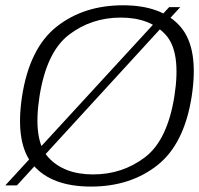

<svg xmlns="http://www.w3.org/2000/svg" viewBox="-38 -701 753 726"><path d="M-18 0H26L643.5 -674H601.5ZM306 4.5Q454.5 4.5 556.8 -76Q659 -156.5 687 -337.5Q714.5 -518 644.8 -599.5Q575 -681 427 -681Q278.5 -681 176.2 -600.2Q74 -519.5 45.5 -337.5Q18 -157.5 87.8 -76.5Q157.5 4.5 306 4.5ZM314 -41.5Q203.5 -41.5 144.5 -106.2Q85.5 -171 111.5 -337.5Q138 -505 223 -569.8Q308 -634.5 418.5 -634.5Q529 -634.5 588.2 -569.8Q647.5 -505 621.5 -337.5Q595 -170.5 509.8 -106Q424.5 -41.5 314 -41.5Z"/></svg>

Font: Anybody SemiExpanded Light
Style: Italic
Weight: 300
Width: 6
Italic angle: -10°
Version: Version 1.113;gftools[0.9.25]